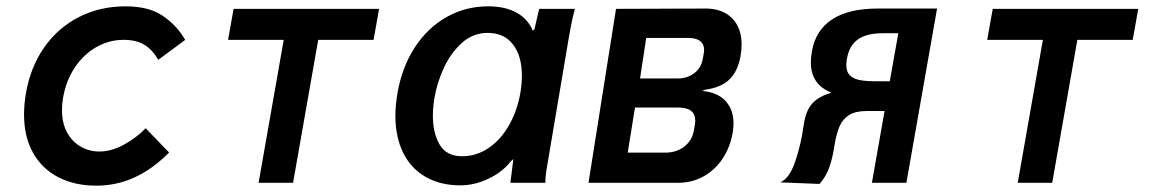

<svg xmlns="http://www.w3.org/2000/svg" viewBox="-20 -578 3640 607"><path d="M56 -216Q56 -247.5 62 -283.5Q76.5 -366.5 120 -428.5Q163.5 -490.5 229.8 -524.2Q296 -558 377 -558Q450 -558 494.2 -528.2Q538.5 -498.5 565.5 -452L480.5 -389Q461 -422 435.5 -437Q410 -452 371 -452Q325 -452 284.8 -429.2Q244.5 -406.5 216.8 -365Q189 -323.5 179.5 -269.5Q176 -250 176 -230Q176 -188.5 192.2 -159Q208.5 -129.5 235.5 -114.2Q262.5 -99 294 -99Q331.5 -99 371 -120.2Q410.5 -141.5 440.5 -172.5L514.5 -96Q411.5 9 285 9Q216.5 9 164.8 -17.5Q113 -44 84.5 -94.8Q56 -145.5 56 -216Z M877 -452H701L718.5 -550H1178.5L1161 -452H986L906.5 0H797.5Z M1230 -212.5Q1230 -243 1236.5 -283.5Q1251 -366.5 1291.8 -428.8Q1332.5 -491 1392.5 -524.5Q1452.5 -558 1523 -558Q1577.5 -558 1613.5 -537.8Q1649.5 -517.5 1664 -481.5L1669.5 -485L1684.5 -550H1797.5Q1789 -519.5 1783.5 -487.8Q1778 -456 1777 -451.5L1712 -66.5L1709.5 -52Q1704.5 -24 1704 0H1593.5Q1598.5 -43 1601.5 -63L1603 -75.5L1594 -67Q1581 -49 1556.2 -31.5Q1531.5 -14 1499.8 -3Q1468 8 1436 8Q1372 8 1325.5 -18.8Q1279 -45.5 1254.5 -95.2Q1230 -145 1230 -212.5ZM1625.5 -286.5Q1630 -314.5 1630 -338.5Q1630 -400.5 1602 -437.2Q1574 -474 1522 -474Q1474.5 -474 1439 -441.2Q1403.5 -408.5 1382.2 -361.2Q1361 -314 1353.5 -268.5Q1348.5 -240 1348.5 -212.5Q1348.5 -157.5 1370 -120.8Q1391.5 -84 1441 -84Q1486 -84 1524.5 -110Q1563 -136 1589.2 -182Q1615.5 -228 1625.5 -286.5Z M1927.5 -550 2209 -551Q2263 -551.5 2293.8 -521Q2324.5 -490.5 2324.5 -437.5Q2324.5 -420.5 2321.5 -402.5Q2313 -353 2286.2 -327Q2259.5 -301 2209.5 -294.5L2200 -290.5Q2249 -286 2274 -258.5Q2299 -231 2299 -187.5Q2299 -172.5 2296 -156.5Q2288 -112 2264.5 -76.5Q2241 -41 2204.5 -20.5Q2168 0 2122.5 0H1840.5ZM2173 -163 2176.5 -181Q2178 -189.5 2178 -196.5Q2178 -238 2124.5 -238H1987.5L1964.5 -95.5H2084Q2118 -95.5 2142.8 -114.2Q2167.5 -133 2173 -163ZM2201 -388.5 2204.5 -406.5Q2206 -414 2206 -420Q2206 -438.5 2193.5 -448.2Q2181 -458 2156.5 -458H2023L2003.5 -330H2124Q2152.5 -330 2174.2 -346.2Q2196 -362.5 2201 -388.5Z M2520 -177.5Q2524.5 -210 2534.2 -230.2Q2544 -250.5 2561.5 -263.2Q2579 -276 2608.5 -285Q2543.5 -311 2543.5 -380.5Q2543.5 -398.5 2547 -416.5Q2558.5 -482.5 2610.8 -516.8Q2663 -551 2755 -551H2942.5L2845.5 0H2736.5L2776.5 -227H2719.5Q2685 -227 2664.8 -214.5Q2644.5 -202 2634.5 -179.2Q2624.5 -156.5 2618.5 -120.5Q2613 -82 2602.8 -51.5Q2592.5 -21 2571 3.5L2446 -1.5Q2475 -12 2493.8 -66.8Q2512.5 -121.5 2520 -177.5ZM2793 -321 2820 -473H2771.5Q2720.5 -473 2692.8 -453.8Q2665 -434.5 2657.5 -392.5Q2655.5 -378.5 2655.5 -373Q2655.5 -350.5 2667.5 -339.2Q2679.5 -328 2699.8 -324.5Q2720 -321 2752.5 -321Z M3277 -452H3101L3118.5 -550H3578.5L3561 -452H3386L3306.5 0H3197.5Z"/></svg>

Font: JuliaMono BoldItalic
Style: Regular
Weight: 700
Italic angle: -9°
Monospace: yes
Designer: cormullion
Foundry: corm
Version: Version 0.049; ttfautohint (v1.8.4)